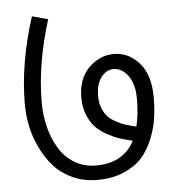

<svg xmlns="http://www.w3.org/2000/svg" viewBox="-51 -740 736 795"><g transform="rotate(-5 317.0 -342.5)"><path d="M321.8 -53.2Q435.5 -53.2 481.9 -142.1Q452.1 -148.9 429 -156.5Q405.8 -164.1 377.2 -179.7Q348.6 -195.3 329.8 -215.1Q311 -234.9 298.1 -266.8Q285.2 -298.8 285.2 -338.9Q285.2 -416 330.1 -461.4Q375 -506.8 435.1 -506.8Q496.1 -506.8 540 -457Q584 -407.2 584 -314Q584 -268.1 577.9 -226.8Q571.8 -185.5 554 -141.4Q536.1 -97.2 508.1 -65.7Q480 -34.2 432.1 -13.7Q384.3 6.8 321.8 6.8Q266.1 6.8 219.7 -14.4Q173.3 -35.6 142.6 -70.1Q111.8 -104.5 90.3 -149.4Q68.8 -194.3 59.3 -240.2Q49.8 -286.1 49.8 -332Q49.8 -501 110.8 -691.9L176.8 -673.8Q120.1 -493.2 120.1 -332Q120.1 -279.3 132.3 -230.7Q144.5 -182.1 168.5 -141.8Q192.4 -101.6 231.9 -77.4Q271.5 -53.2 321.8 -53.2ZM355 -338.9Q355 -310.5 364 -288.1Q373 -265.6 386.2 -252Q399.4 -238.3 420.7 -227.1Q441.9 -215.8 459.5 -210.4Q477.1 -205.1 502 -199.2Q514.2 -249.5 514.2 -314Q514.2 -375.5 488.3 -410.2Q462.4 -444.8 428.2 -444.8Q398.4 -444.8 376.7 -416.7Q355 -388.7 355 -338.9Z"/></g></svg>

Font: LT Superior
Style: Regular
Weight: 400
Designer: Daniel Lyons
Foundry: LyonsType
Version: Version 1.000